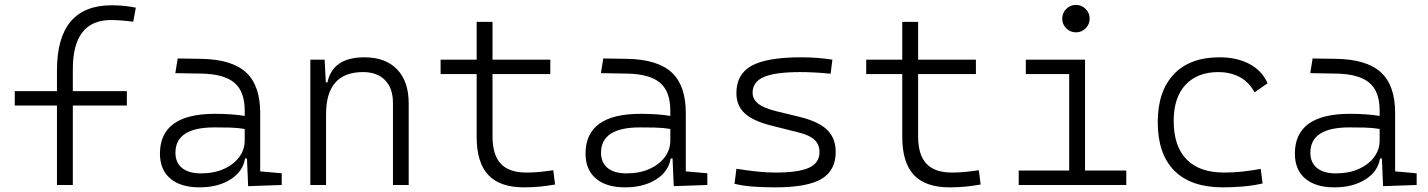

<svg xmlns="http://www.w3.org/2000/svg" viewBox="-20 -764 5899 793"><path d="M215.3 0V-328.1H41V-387.7H215.3V-473.6Q215.3 -742.2 441.4 -742.2Q492.7 -742.2 541 -732.4L530.3 -674.3Q477.5 -681.2 438.5 -681.2Q280.8 -681.2 280.8 -478.5V-387.7H503.9V-328.1H280.8V0Z M1004.9 4.9 1000 -109.4H992.2Q983.4 -55.2 931.6 -22.7Q879.9 9.8 804.2 9.8Q726.1 9.8 683.3 -26.6Q640.6 -63 640.6 -129.4Q640.6 -293.9 867.7 -293.9Q902.3 -293.9 933.8 -291.7Q965.3 -289.6 990.7 -285.2V-307.1Q990.7 -386.2 948.2 -422.1Q905.8 -458 814 -460L704.1 -461.9L713.9 -522.5L810.5 -521Q937.5 -519 996.1 -465.1Q1054.7 -411.1 1054.7 -297.4V-56.2L1143.6 -48.3V0ZM990.7 -231.4Q961.9 -236.3 929 -237.1Q896 -237.8 865.7 -237.8Q704.6 -237.8 704.6 -133.3Q704.6 -92.3 731.9 -70.1Q759.3 -47.9 809.6 -47.9Q863.8 -47.9 904.5 -66.2Q945.3 -84.5 968 -115.2Q990.7 -146 990.7 -182.6Z M1603 0V-338.4Q1603 -399.9 1570.3 -433.1Q1537.6 -466.3 1479.5 -466.3Q1326.7 -466.3 1326.7 -292.5V0H1261.7V-517.6H1320.8L1325.7 -423.8H1332.5Q1354.5 -527.3 1484.9 -527.3Q1572.3 -527.3 1620.1 -477.5Q1668 -427.7 1668 -336.9V0Z M2144.5 9.8Q2044.4 9.8 1996.6 -41.5Q1948.7 -92.8 1948.7 -198.7V-458H1799.8V-517.6H1948.7V-673.8H2014.2V-517.6H2252.9V-458H2014.2V-200.2Q2014.2 -124.5 2048.3 -87.9Q2082.5 -51.3 2154.3 -51.3Q2182.6 -51.3 2209.2 -54Q2235.8 -56.6 2265.1 -61L2272.5 -2Q2239.7 3.9 2209.5 6.8Q2179.2 9.8 2144.5 9.8Z M2762.7 4.9 2757.8 -109.4H2750Q2741.2 -55.2 2689.5 -22.7Q2637.7 9.8 2562 9.8Q2483.9 9.8 2441.2 -26.6Q2398.4 -63 2398.4 -129.4Q2398.4 -293.9 2625.5 -293.9Q2660.2 -293.9 2691.7 -291.7Q2723.1 -289.6 2748.5 -285.2V-307.1Q2748.5 -386.2 2706.1 -422.1Q2663.6 -458 2571.8 -460L2461.9 -461.9L2471.7 -522.5L2568.4 -521Q2695.3 -519 2753.9 -465.1Q2812.5 -411.1 2812.5 -297.4V-56.2L2901.4 -48.3V0ZM2748.5 -231.4Q2719.7 -236.3 2686.8 -237.1Q2653.8 -237.8 2623.5 -237.8Q2462.4 -237.8 2462.4 -133.3Q2462.4 -92.3 2489.7 -70.1Q2517.1 -47.9 2567.4 -47.9Q2621.6 -47.9 2662.4 -66.2Q2703.1 -84.5 2725.8 -115.2Q2748.5 -146 2748.5 -182.6Z M3182.6 9.8Q3126 9.8 3085.7 6.3Q3045.4 2.9 3013.7 -4.9L3021.5 -66.9Q3071.8 -59.1 3109.9 -55.2Q3147.9 -51.3 3182.6 -51.3Q3278.3 -51.3 3321.5 -71.3Q3364.7 -91.3 3364.7 -135.7Q3364.7 -166.5 3344.7 -186Q3324.7 -205.6 3280.8 -216.3L3164.6 -245.6Q3089.4 -264.6 3055.4 -296.4Q3021.5 -328.1 3021.5 -379.4Q3021.5 -458 3084.7 -492.7Q3147.9 -527.3 3289.1 -527.3Q3323.2 -527.3 3352.8 -525.1Q3382.3 -522.9 3418 -517.6L3410.6 -459.5Q3371.1 -463.4 3341.6 -464.8Q3312 -466.3 3286.1 -466.3Q3181.6 -466.3 3135 -446Q3088.4 -425.8 3088.4 -380.9Q3088.4 -354 3112.1 -335.4Q3135.7 -316.9 3188 -304.2L3280.8 -281.7Q3360.8 -262.2 3396.2 -227.8Q3431.6 -193.4 3431.6 -136.2Q3431.6 -59.6 3372.8 -24.9Q3314 9.8 3182.6 9.8Z M3902.3 9.8Q3802.2 9.8 3754.4 -41.5Q3706.5 -92.8 3706.5 -198.7V-458H3557.6V-517.6H3706.5V-673.8H3772V-517.6H4010.7V-458H3772V-200.2Q3772 -124.5 3806.2 -87.9Q3840.3 -51.3 3912.1 -51.3Q3940.4 -51.3 3967 -54Q3993.7 -56.6 4022.9 -61L4030.3 -2Q3997.6 3.9 3967.3 6.8Q3937 9.8 3902.3 9.8Z M4187.5 0V-59.6H4396V-458H4216.8V-517.6H4461.4V-59.6H4631.8V0ZM4423.8 -630.4Q4400.4 -630.4 4383.8 -647Q4367.2 -663.6 4367.2 -687Q4367.2 -710.4 4383.8 -727.1Q4400.4 -743.7 4423.8 -743.7Q4447.3 -743.7 4463.9 -727.1Q4480.5 -710.4 4480.5 -687Q4480.5 -663.6 4463.9 -647Q4447.3 -630.4 4423.8 -630.4Z M5030.3 9.8Q4899.4 9.8 4830.6 -58.8Q4761.7 -127.4 4761.7 -259.8Q4761.7 -386.7 4827.9 -457Q4894 -527.3 5016.6 -527.3Q5089.4 -527.3 5141.4 -499.3Q5193.4 -471.2 5215.3 -419.9L5161.6 -382.8Q5136.7 -427.7 5097.9 -447Q5059.1 -466.3 5012.7 -466.3Q4925.3 -466.3 4876.5 -413.8Q4827.6 -361.3 4827.6 -264.6Q4827.6 -159.7 4880.9 -105.5Q4934.1 -51.3 5035.6 -51.3Q5074.2 -51.3 5112.3 -55.4Q5150.4 -59.6 5187 -66.4L5194.8 -6.3Q5154.8 2.9 5112.8 6.3Q5070.8 9.8 5030.3 9.8Z M5692.4 4.9 5687.5 -109.4H5679.7Q5670.9 -55.2 5619.1 -22.7Q5567.4 9.8 5491.7 9.8Q5413.6 9.8 5370.8 -26.6Q5328.1 -63 5328.1 -129.4Q5328.1 -293.9 5555.2 -293.9Q5589.8 -293.9 5621.3 -291.7Q5652.8 -289.6 5678.2 -285.2V-307.1Q5678.2 -386.2 5635.7 -422.1Q5593.3 -458 5501.5 -460L5391.6 -461.9L5401.4 -522.5L5498 -521Q5625 -519 5683.6 -465.1Q5742.2 -411.1 5742.2 -297.4V-56.2L5831.1 -48.3V0ZM5678.2 -231.4Q5649.4 -236.3 5616.5 -237.1Q5583.5 -237.8 5553.2 -237.8Q5392.1 -237.8 5392.1 -133.3Q5392.1 -92.3 5419.4 -70.1Q5446.8 -47.9 5497.1 -47.9Q5551.3 -47.9 5592 -66.2Q5632.8 -84.5 5655.5 -115.2Q5678.2 -146 5678.2 -182.6Z"/></svg>

Font: Cascadia Code NF Light
Style: Regular
Weight: 300
Monospace: yes
Designer: Aaron Bell
Foundry: Saja Typeworks
Version: Version 2404.023; ttfautohint (v1.8.4)